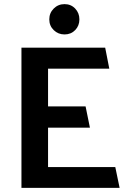

<svg xmlns="http://www.w3.org/2000/svg" viewBox="-20 -911 620 931"><path d="M293 -891Q324 -891 344.5 -869.5Q365 -848 365 -817Q365 -786 344.5 -765Q324 -744 293 -744Q262 -744 240.5 -765Q219 -786 219 -817Q219 -848 240.5 -869.5Q262 -891 293 -891ZM560 0H84V-680H490L510 -578H213V-395H395L416 -292H213V-101H539Z"/></svg>

Font: Palanquin
Style: Bold
Weight: 700
Designer: Pria Ravichandran
Version: Version 1.0.4